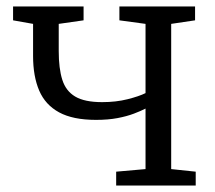

<svg xmlns="http://www.w3.org/2000/svg" viewBox="-20 -575 666 595"><path d="M340 0V-43L431 -51V-238.5Q416.5 -231 394.8 -222.8Q373 -214.5 344 -209Q315 -203.5 277.5 -203.5Q206 -203.5 163.2 -226.8Q120.5 -250 101.5 -294.2Q82.5 -338.5 82.5 -401.5V-501L20.5 -512V-555H239V-512L162 -501V-416.5Q162 -363 173 -328Q184 -293 213 -275.8Q242 -258.5 296.5 -258.5Q339.5 -258.5 375.2 -267.5Q411 -276.5 431 -286.5V-501L350 -512V-555H584.5V-512L510.5 -501V-51L586.5 -43V0Z"/></svg>

Font: Merriweather Light
Style: Regular
Weight: 300
Designer: Eben Sorkin
Foundry: Eben Sorkin
Version: Version 2.100